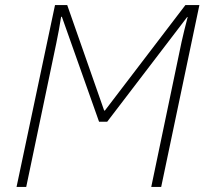

<svg xmlns="http://www.w3.org/2000/svg" viewBox="-20 -734 810 754"><path d="M45 0 196 -714H244L389 -300H392L708 -714H763L613 0H574L693 -569Q698 -592 704 -616Q710 -640 717 -667H715L401 -256H369L223 -668H220Q216 -642 211.5 -617.5Q207 -593 201 -564L83 0Z"/></svg>

Font: Noto Sans Disp ExtLt
Style: Italic
Weight: 200
Italic angle: -12°
Designer: Monotype Design Team
Foundry: Monotype Imaging Inc.
Version: Version 2.000;GOOG;noto-source:20170915:90ef993387c0